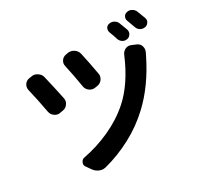

<svg xmlns="http://www.w3.org/2000/svg" viewBox="-152 -1024 1305 1256"><g transform="rotate(-20 500.0 -396.0)"><path d="M355.5 -656.2Q350.6 -667 350.6 -676.8Q350.6 -688.5 355.5 -699.2Q365.2 -719.7 386.7 -726.6L402.3 -732.4Q412.1 -735.4 422.9 -735.4Q435.5 -735.4 448.2 -729.5Q470.7 -719.7 480.5 -697.3Q512.7 -620.1 543 -536.1Q546.9 -526.4 546.9 -517.6Q546.9 -504.9 541 -492.2Q530.3 -470.7 507.8 -462.9L490.2 -457Q480.5 -454.1 471.7 -454.1Q459 -454.1 447.3 -460Q425.8 -470.7 418 -492.2Q387.7 -579.1 355.5 -656.2ZM743.2 -594.7Q748 -617.2 767.6 -630.9Q781.2 -639.6 796.9 -639.6Q803.7 -639.6 810.5 -637.7L843.8 -629.9Q866.2 -625 877 -604.5Q883.8 -591.8 883.8 -578.1Q883.8 -570.3 881.8 -562.5Q877 -545.9 875 -539.1Q819.3 -347.7 719.7 -215.8Q653.3 -127 564.9 -58.1Q476.6 10.7 379.9 54.7Q364.3 62.5 347.7 62.5Q338.9 62.5 330.1 60.5Q304.7 54.7 286.1 36.1L255.9 5.9Q245.1 -4.9 245.1 -17.6Q245.1 -22.5 247.1 -27.3Q251 -45.9 269.5 -52.7Q366.2 -88.9 456.1 -150.4Q545.9 -211.9 610.4 -293Q700.2 -406.2 743.2 -594.7ZM76.2 -590.8Q71.3 -601.6 71.3 -613.3Q71.3 -623 75.2 -632.8Q84 -654.3 105.5 -662.1L125 -668.9Q135.7 -672.9 145.5 -672.9Q158.2 -672.9 169.9 -667Q193.4 -658.2 203.1 -635.7Q244.1 -541 275.4 -461.9Q279.3 -452.1 279.3 -441.4Q279.3 -429.7 273.4 -418Q263.7 -396.5 241.2 -388.7L219.7 -380.9Q210 -377 200.2 -377Q188.5 -377 176.8 -382.8Q155.3 -392.6 146.5 -415Q110.4 -512.7 76.2 -590.8ZM703.1 -764.6Q697.3 -774.4 697.3 -784.2Q697.3 -790 698.2 -795.9Q703.1 -812.5 719.7 -819.3Q729.5 -823.2 740.2 -823.2Q748 -823.2 756.8 -820.3Q775.4 -814.5 785.2 -797.9Q801.8 -771.5 818.4 -742.2Q823.2 -732.4 823.2 -722.7Q823.2 -715.8 820.3 -709Q814.5 -691.4 797.9 -684.6Q788.1 -680.7 779.3 -680.7Q770.5 -680.7 762.7 -683.6Q745.1 -690.4 735.4 -707Q719.7 -738.3 703.1 -764.6ZM837.9 -796.9Q832 -806.6 832 -816.4Q832 -822.3 834 -828.1Q838.9 -844.7 854.5 -850.6Q864.3 -855.5 875 -855.5Q882.8 -855.5 891.6 -852.5Q910.2 -846.7 920.9 -830.1Q937.5 -803.7 954.1 -774.4Q960 -764.6 960 -754.9Q960 -748 957 -741.2Q951.2 -724.6 934.6 -717.8Q924.8 -713.9 915 -713.9Q907.2 -713.9 898.4 -716.8Q880.9 -722.7 871.1 -739.3Q852.5 -773.4 837.9 -796.9Z"/></g></svg>

Font: Gen Jyuu Gothic Monospace Bold
Style: Bold
Weight: 700
Designer: [Source Han Sans]
Ryoko NISHIZUKA  (kana & ideographs); Paul D. Hunt (Latin, Greek & Cyrillic); Wenlong ZHANG  (bopomofo
Version: Version 1.002.20150607